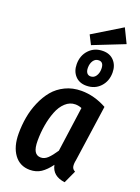

<svg xmlns="http://www.w3.org/2000/svg" viewBox="-184 -1072 849 1165"><g transform="rotate(20 240.5 -490.0)"><path d="M411.1 -995.1 456.1 -902.8 254.9 -823.2 225.1 -881.8ZM336.9 -814.9Q381.8 -814.9 408.4 -785.9Q435.1 -756.8 435.1 -710.9Q435.1 -655.3 400.6 -618.7Q366.2 -582 311 -582Q266.1 -582 239.5 -611.1Q212.9 -640.1 212.9 -686Q212.9 -741.7 247.6 -778.3Q282.2 -814.9 336.9 -814.9ZM332 -752.9Q309.6 -752.9 296.9 -734.1Q284.2 -715.3 284.2 -688Q284.2 -667 292.7 -655.5Q301.3 -644 316.9 -644Q338.4 -644 351.1 -662.8Q363.8 -681.6 363.8 -709Q363.8 -752.9 332 -752.9ZM296.9 -543Q379.9 -543 460 -499L408.2 -136.2Q402.8 -110.8 406 -94Q409.2 -77.1 426.8 -68.8L389.2 13.2Q308.6 3.4 294.9 -64.9Q266.1 -25.4 235.6 -5.1Q205.1 15.1 164.1 15.1Q99.6 15.1 62.7 -35.2Q25.9 -85.4 25.9 -169.9Q25.9 -223.6 34.9 -274.9Q43.9 -326.2 64.9 -375.2Q85.9 -424.3 116.5 -461.2Q147 -498 193.4 -520.5Q239.7 -543 296.9 -543ZM290 -453.1Q254.4 -453.1 226.3 -427.2Q198.2 -401.4 181.9 -359.1Q165.5 -316.9 157.2 -268.1Q148.9 -219.2 148.9 -168Q148.9 -120.6 161.9 -99.4Q174.8 -78.1 201.2 -78.1Q225.1 -78.1 245.6 -97.7Q266.1 -117.2 291 -154.8L331.1 -444.8Q310.5 -453.1 290 -453.1Z"/></g></svg>

Font: Fira Sans Compressed Medium
Style: Italic
Weight: 500
Width: 3
Italic angle: -8°
Designer: Carrois Corporate & Edenspiekermann AG
Foundry: Carrois Corporate GbR & Edenspiekermann AG
Version: Version 4.203;PS 004.203;hotconv 1.0.88;makeotf.lib2.5.64775